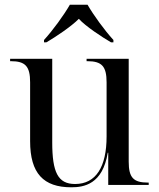

<svg xmlns="http://www.w3.org/2000/svg" viewBox="-20 -786 675 816"><path d="M167 -616V-606H177C215 -628 284 -674 315 -706C344 -674 414 -628 452 -606H462V-616C423 -659 378 -721 352 -766H277C251 -721 206 -659 167 -616ZM283 10C336 10 416 -2 438 -137H440V0H612V-10H609C547 -10 527 -31 527 -99V-536H348V-526H351C413 -526 433 -504 433 -436V-206C433 -77 388 -4 299 -4C226 -4 202 -54 202 -181V-536H23V-526H26C88 -526 108 -504 108 -436V-186C108 -49 165 10 283 10Z"/></svg>

Font: Noto Serif Display
Style: Regular
Weight: 400
Designer: Monotype Design Team
Foundry: Monotype Imaging Inc.
Version: Version 2.009